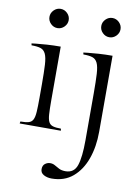

<svg xmlns="http://www.w3.org/2000/svg" viewBox="-104 -768 808 1120"><g transform="rotate(10 300.0 -208.0)"><path d="M201 -483V-165Q201 -113 203 -82.5Q205 -52 213 -37Q221 -22 238 -17Q255 -12 285 -12L287 0H43L45 -12Q76 -12 93.5 -17Q111 -22 119 -37.5Q127 -53 129 -84Q131 -115 131 -167V-247Q131 -320 128.5 -363Q126 -406 116 -427Q106 -448 86.5 -454.5Q67 -461 32 -461L30 -472Q30 -472 55.5 -475Q81 -478 120 -480.5Q159 -483 201 -483ZM106 -643Q106 -666 123 -683Q140 -700 163 -700Q186 -700 203 -683Q220 -666 220 -643Q220 -620 203 -603Q186 -586 163 -586Q140 -586 123 -603Q106 -620 106 -643ZM413 -643Q413 -666 430 -683Q447 -700 470 -700Q493 -700 510 -683Q527 -666 527 -643Q527 -620 510 -603Q493 -586 470 -586Q447 -586 430 -603Q413 -620 413 -643ZM508 -483V-32Q508 56 482.5 127.5Q457 199 407 241.5Q357 284 282 284Q255 284 235 273Q215 262 215 240Q215 218 229 207.5Q243 197 259 197Q275 197 287.5 204.5Q300 212 315.5 220Q331 228 354 228Q405 228 421.5 179Q438 130 438 30V-247Q438 -320 435.5 -363Q433 -406 423 -427Q413 -448 393.5 -454.5Q374 -461 339 -461L337 -472Q337 -472 362.5 -475Q388 -478 427 -480.5Q466 -483 508 -483Z"/></g></svg>

Font: Gilda Display
Style: Regular
Weight: 400
Designer: Eduardo Rodriguez Tunni
Foundry: Eduardo Rodriguez Tunni
Version: Version 1.002; ttfautohint (v1.8.4.7-5d5b);gftools[0.9.22]